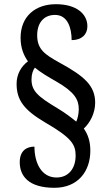

<svg xmlns="http://www.w3.org/2000/svg" viewBox="-20 -780 511 914"><path d="M239 114C350 114 410 37 410 -63C410 -108 398 -141 379 -168C408 -195 433 -240 433 -291C433 -372 382 -417 263 -482C194 -520 157 -545 157 -612C157 -673 190 -709 242 -709C302 -709 321 -647 321 -589C369 -589 396 -616 396 -655C396 -713 345 -760 246 -760C148 -760 78 -702 78 -600C78 -550 94 -515 113 -488C82 -465 59 -428 59 -381C59 -303 95 -256 195 -197C321 -124 340 -92 340 -39C340 21 307 65 249 65C178 65 144 -3 144 -82C105 -82 74 -61 74 -8C74 57 115 114 239 114ZM343 -201C323 -217 295 -240 253 -265C159 -321 130 -348 130 -402C130 -427 137 -446 146 -458C174 -435 209 -414 248 -392C335 -342 355 -306 355 -260C355 -237 349 -214 343 -201Z"/></svg>

Font: Noto Serif Armenian Condensed SemiBold
Style: Regular
Weight: 600
Width: 3
Designer: Monotype Design Team
Foundry: Monotype Imaging Inc.
Version: Version 2.008